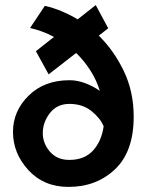

<svg xmlns="http://www.w3.org/2000/svg" viewBox="-20 -722 599 754"><path d="M405 -611 368 -582Q428 -523 466.5 -442.5Q505 -362 505 -264Q505 -127 432 -57.5Q359 12 249 12Q152 12 91.5 -54Q31 -120 31 -204Q31 -286 92.5 -346.5Q154 -407 253 -407Q284 -407 315.5 -395Q347 -383 372 -365Q359 -408 334.5 -446Q310 -484 279 -514L171 -430L121 -521L192 -577Q170 -589 145.5 -598Q121 -607 98 -612L156 -699Q188 -692 220.5 -678.5Q253 -665 285 -646L356 -702ZM148 -199Q148 -159 176 -126.5Q204 -94 252 -94Q312 -94 345.5 -131Q379 -168 387 -226Q374 -258 339 -286Q304 -314 253 -314Q204 -314 176 -278Q148 -242 148 -199Z"/></svg>

Font: Palanquin
Style: Bold
Weight: 700
Designer: Pria Ravichandran
Version: Version 1.0.4